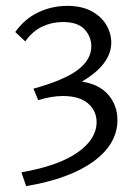

<svg xmlns="http://www.w3.org/2000/svg" viewBox="-20 -492 458 654"><path d="M380 -83Q380 -2 299 57.5Q218 117 69 142L53 95Q179 73 244 27.5Q309 -18 309 -76Q309 -115 279.5 -140Q250 -165 194 -165Q157 -165 110 -151L94 -190Q199 -219 245 -254Q291 -289 291 -334Q291 -367 268 -392Q245 -417 194 -417Q157 -417 124 -401.5Q91 -386 66 -351L32 -383Q64 -428 110.5 -450Q157 -472 209 -472Q259 -472 292.5 -453.5Q326 -435 342.5 -406.5Q359 -378 359 -347Q359 -273 259 -214Q318 -205 349 -169Q380 -133 380 -83Z"/></svg>

Font: Ysabeau SC
Style: Regular
Weight: 400
Designer: Christian Thalmann (Catharsis Fonts)
Version: Version 0.003